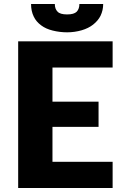

<svg xmlns="http://www.w3.org/2000/svg" viewBox="-20 -934 613 954"><path d="M539.6 -598.6H240.7V-428.7H469.7V-303.7H240.7V-129.9H539.6V0H70.3V-728.5H539.6ZM313.5 -773.4Q276.9 -773.4 241.7 -782.2Q208 -790.5 185.1 -807.6Q159.7 -826.2 147.9 -851.1Q134.3 -878.4 134.3 -914.1H252.4Q252.4 -889.6 266.1 -876Q278.8 -862.3 313.5 -862.3Q347.7 -862.3 361.3 -876Q374.5 -890.1 374.5 -914.1H492.7Q492.7 -883.3 479.5 -855.5Q467.3 -831.1 442.4 -811.5Q419.4 -793.5 386.2 -783.7Q350.6 -773.4 313.5 -773.4Z"/></svg>

Font: Lato-ExtraBold
Style: Regular
Weight: 500
Designer: Lukasz Dziedzic with Adam Twardoch and Botio Nikoltchev
Foundry: tyPoland Lukasz Dziedzic
Version: ""